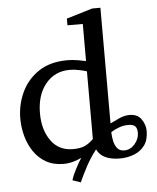

<svg xmlns="http://www.w3.org/2000/svg" viewBox="-57 -786 773 944"><g transform="rotate(-5 329.0 -313.5)"><path d="M303.2 109.9 263.2 96.2Q270.5 71.8 286.4 41.5Q302.2 11.2 315.9 -9.8Q294.9 0.5 272.5 6.3Q250 12.2 227.1 12.2Q176.8 12.2 140.1 -9Q103.5 -30.3 80.1 -65.4Q56.6 -100.6 45.4 -143.1Q34.2 -185.5 34.2 -228Q34.2 -295.9 62.3 -356.7Q90.3 -417.5 147.2 -455.8Q204.1 -494.1 290 -494.1Q314 -494.1 341.6 -489.5Q369.1 -484.9 380.9 -481.9V-665H305.2V-698.2L434.1 -736.8H474.1V-166Q497.1 -177.2 521.2 -188.2Q545.4 -199.2 570.8 -199.2Q609.9 -199.2 628.9 -171.9Q647.9 -144.5 647.9 -113.8Q647.9 -69.3 627.7 -42.2Q607.4 -15.1 574.7 -2.7Q542 9.8 504.9 9.8Q463.4 9.8 434.6 -3.4Q405.8 -16.6 392.1 -44.9Q362.3 -6.8 340.3 34.7Q318.4 76.2 303.2 109.9ZM278.8 -56.2Q314.9 -56.2 336.4 -65.4Q357.9 -74.7 380.9 -97.2Q380.9 -103.5 380.9 -109.6Q380.9 -115.7 380.9 -122.1V-431.2Q368.2 -435.5 343.5 -440.7Q318.8 -445.8 296.9 -445.8Q223.1 -445.8 178 -390.9Q132.8 -335.9 132.8 -245.1Q132.8 -163.6 171.4 -109.9Q210 -56.2 278.8 -56.2ZM530.8 -27.8Q560.1 -27.8 582 -53Q604 -78.1 604 -107.9Q604 -130.9 594 -140.9Q584 -150.9 561 -150.9Q537.6 -150.9 515.9 -143.3Q494.1 -135.7 474.1 -123Q474.6 -101.1 479.2 -79.1Q483.9 -57.1 495.8 -42.5Q507.8 -27.8 530.8 -27.8Z"/></g></svg>

Font: Charis
Style: Regular
Weight: 400
Designer: Walt Agee, Miriam Martin, Annie Olsen, Victor Gaultney, Lorna Priest, Alan Ward, Bob Hallissy, Martin Hosken, Sharon Cor
Foundry: SIL Global
Version: Version 7.000